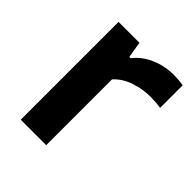

<svg xmlns="http://www.w3.org/2000/svg" viewBox="-159 -654 757 757"><g transform="rotate(45 219.0 -276.0)"><path d="M76 0V-545.5H192.5L203.5 -478H211Q239 -514 283.8 -533Q328.5 -552 378.5 -552Q406 -552 431.5 -547.5V-421.5Q417.5 -424 401.8 -425Q386 -426 371 -426Q332.5 -426 289.2 -412Q246 -398 218 -367V0Z"/></g></svg>

Font: Encode Sans Expanded Expanded SemiBold
Style: Regular
Weight: 600
Width: 7
Designer: Multiple Designers
Foundry: Impallari Type
Version: Version 3.000; ttfautohint (v1.8.3) -l 8 -r 50 -G 200 -x 14 